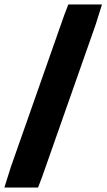

<svg xmlns="http://www.w3.org/2000/svg" viewBox="-84 -790 478 861"><path d="M204 -722 222.3 -770H373.4L344.4 -678L105 3L86.7 51H-64.4L-35.4 -41Z"/></svg>

Font: Nordica Plus
Style: NordicaClassicRgExt
Weight: 500
Version: Version 1.01